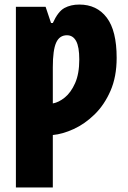

<svg xmlns="http://www.w3.org/2000/svg" viewBox="-20 -583 564 843"><path d="M328.1 -563Q405.3 -563 448.7 -505.6Q492.2 -448.2 492.2 -329.1Q492.2 -246.1 465.1 -184.1Q438 -122.1 395 -80.3Q352.1 -38.6 303.5 -16.4Q254.9 5.9 211.9 9.8V240.2H49.8V-553.2H180.2L204.1 -481.9H211.9Q234.9 -532.7 262.9 -547.9Q291 -563 328.1 -563ZM273.9 -428.2Q241.2 -428.2 226.6 -395.8Q211.9 -363.3 211.9 -288.1V-128.9Q237.8 -133.3 264.6 -155Q291.5 -176.8 309.8 -218Q328.1 -259.3 328.1 -321.8Q328.1 -377.4 314.2 -402.8Q300.3 -428.2 273.9 -428.2Z"/></svg>

Font: Open Sans Condensed ExtraBold
Style: Regular
Weight: 800
Width: 3
Designer: Monotype Design Team
Foundry: Monotype Imaging Inc.
Version: Version 3.000; ttfautohint (v1.8.4)